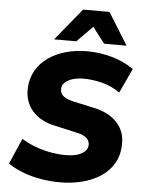

<svg xmlns="http://www.w3.org/2000/svg" viewBox="-62 -990 788 1050"><g transform="rotate(5 332.0 -465.0)"><path d="M308 11Q255 11 203.5 2.5Q152 -6 105.5 -23.5Q59 -41 21 -67L82 -208Q121 -184 163 -169Q205 -154 246 -147Q287 -140 325 -140Q364 -140 390.5 -148.5Q417 -157 431 -172Q445 -187 446 -205Q446 -222 438 -234Q430 -246 413 -255Q396 -264 368 -269L253 -295Q172 -312 128.5 -362Q85 -412 87 -485Q89 -540 113.5 -583Q138 -626 180.5 -656Q223 -686 278 -701Q333 -716 393 -716Q461 -716 528.5 -697.5Q596 -679 650 -641L587 -506Q543 -538 489.5 -551.5Q436 -565 389 -565Q353 -565 326 -556.5Q299 -548 284 -533Q269 -518 269 -499Q268 -475 285.5 -460Q303 -445 341 -436L456 -411Q541 -393 585.5 -343.5Q630 -294 627 -224Q626 -165 600 -120.5Q574 -76 529.5 -47Q485 -18 428 -3.5Q371 11 308 11ZM207 -765 351 -941H496L605 -765H482L415 -852L329 -765Z"/></g></svg>

Font: Nunito Sans 11pt Black
Style: Italic
Weight: 900
Italic angle: -9°
Version: Version 3.101;gftools[0.9.27]